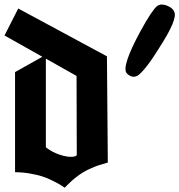

<svg xmlns="http://www.w3.org/2000/svg" viewBox="-26 -826 799 855"><path d="M538.1 -500Q514.2 -528.8 598.1 -684.6Q626 -735.8 644.5 -763.2Q663.1 -790.5 672.4 -797.9Q681.6 -805.2 691.4 -805.7Q708.5 -806.2 726.1 -797.1Q743.7 -788.1 749.5 -774.4Q768.1 -742.7 678.7 -606Q645.5 -552.7 621.8 -524.2Q598.1 -495.6 587.2 -489.5Q576.2 -483.4 565.9 -484.4Q559.6 -484.9 552.5 -488.8Q545.4 -492.7 542 -496.1ZM178.2 -564.9V-169.9Q208 -147 241.7 -136.5Q275.4 -126 295.4 -127.7Q315.4 -129.4 315.9 -136.2L314.9 -487.8ZM162.6 -573.2 -5.9 -668 55.2 -788.1 450.2 -575.2 454.1 -102.1Q428.7 -95.2 412.6 -89.8Q396.5 -84.5 369.9 -72.3Q343.3 -60.1 316.4 -39.6Q289.6 -19 262.2 9.8Q248 0.5 239.7 -4.6Q231.4 -9.8 207.5 -21.7Q183.6 -33.7 162.1 -40.5Q140.6 -47.4 107.7 -53.2Q74.7 -59.1 41 -59.1V-504.9Z"/></svg>

Font: KJV1611
Style: Regular
Weight: 400
Version: Version 3.6.1